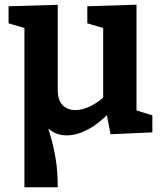

<svg xmlns="http://www.w3.org/2000/svg" viewBox="-20 -557 698 807"><path d="M138 -110.7 170.3 -59Q179.3 -28 191.7 12.3Q204 52.7 213.3 106.2Q222.7 159.7 222.7 230H82.7V-455.7L95.7 -435.3L16 -459V-530.7L222.7 -536.7V-179.7Q222.7 -136 243 -115.2Q263.3 -94.3 297 -94.3Q324.7 -94.3 357.8 -109.5Q391 -124.7 423 -155.7L413.7 -133.3V-458.3L426.7 -435.3L347 -459V-530.7L553.7 -537.3V-74.3L536.7 -98.3L620.3 -72.3V-0.7L444.7 7.3L425.7 -90.7L440.3 -84.3Q395.7 -37 349 -12.5Q302.3 12 260.7 12Q215 12 182.2 -17.7Q149.3 -47.3 138 -110.7Z"/></svg>

Font: Bitter Thin
Style: Regular
Weight: 100
Designer: Sol Matas, and Bitter project Authors
Foundry: Sol Matas
Version: Version 2.002